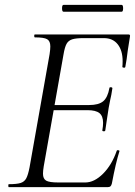

<svg xmlns="http://www.w3.org/2000/svg" viewBox="-20 -766 554 786"><path d="M16 -12Q49 -12 64.5 -17Q80 -22 87.5 -36Q95 -50 101 -81L183 -544Q186 -564 186 -576Q186 -598 173 -605.5Q160 -613 123 -613Q120 -613 120 -619Q120 -625 123 -625H506Q514 -625 512 -616L503 -559Q499 -523 493 -492Q492 -488 486 -489Q480 -490 481 -493Q482 -501 482 -516Q482 -559 462 -584.5Q442 -610 405 -610H323Q291 -610 275.5 -605Q260 -600 252.5 -586.5Q245 -573 240 -543L159 -85Q156 -67 156 -55Q156 -34 169 -26.5Q182 -19 219 -19H329Q366 -19 402 -55Q438 -91 458 -149Q459 -152 464.5 -151Q470 -150 469 -147Q454 -100 438 -15Q436 -7 432.5 -3.5Q429 0 422 0H16Q14 0 14 -6Q14 -12 16 -12ZM399 -233Q402 -250 402 -263Q402 -291 387 -303Q372 -315 338 -315H174L177 -336H345Q384 -336 402.5 -351.5Q421 -367 428 -406Q428 -409 434 -409Q436 -409 438.5 -407.5Q441 -406 440 -404Q436 -376 431 -356L425 -325L419 -286Q419 -283 411 -232Q410 -228 404 -228.5Q398 -229 399 -233ZM234 -732Q234 -746 240 -746H478Q484 -746 484 -732Q484 -718 478 -718H240Q234 -718 234 -732Z"/></svg>

Font: Cormorant Infant
Style: Italic
Weight: 400
Italic angle: -10°
Designer: Christian Thalmann (Catharsis Fonts)
Foundry: Catharsis Fonts
Version: Version 4.000